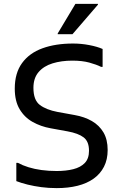

<svg xmlns="http://www.w3.org/2000/svg" viewBox="-20 -956 624 988"><path d="M64 -118H72Q96 -105 126.5 -95.5Q157 -86 193.5 -81Q230 -76 272 -76Q320 -76 357.5 -85.5Q395 -95 416.5 -117.5Q438 -140 438 -180Q438 -228 410.5 -249Q383 -270 328 -280L240 -296Q190 -305 148 -328.5Q106 -352 81 -394Q56 -436 56 -500Q56 -580 93.5 -631.5Q131 -683 198.5 -707.5Q266 -732 356 -732Q398 -732 439.5 -724Q481 -716 508 -704V-612H500Q476 -624 439.5 -634Q403 -644 352 -644Q296 -644 250.5 -630Q205 -616 178.5 -585Q152 -554 152 -504Q152 -441 185 -416Q218 -391 276 -380L364 -364Q415 -355 453 -333Q491 -311 512.5 -274.5Q534 -238 534 -184Q534 -135 515 -98Q496 -61 461.5 -36.5Q427 -12 379 0Q331 12 272 12Q230 12 192.5 7Q155 2 122.5 -6Q90 -14 64 -24ZM277 -780V-784L368 -936H484V-932L353 -780Z"/></svg>

Font: Kufam
Style: Regular
Weight: 400
Designer: Wael Morcos, Artur Schmal
Foundry: Original Type
Version: Version 1.301; ttfautohint (v1.8.3)